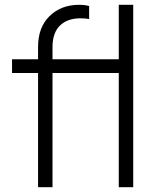

<svg xmlns="http://www.w3.org/2000/svg" viewBox="-20 -777 655 797"><path d="M138 -474H30V-531H138V-582Q138 -664 186 -710.5Q234 -757 308 -757Q332 -757 350 -752V-698Q335 -701 314 -701Q260 -701 229 -671Q198 -641 198 -582V-531H473V-757H533V0H473V-474H198V0H138Z"/></svg>

Font: Eudoxus Sans Light
Style: Regular
Weight: 300
Designer: Stijn de Vries
Foundry: tokotype
Version: Version 2.005